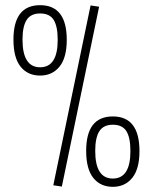

<svg xmlns="http://www.w3.org/2000/svg" viewBox="-20 -722 570 742"><path d="M135 -670Q99 -670 83 -645Q67 -620 67 -569Q67 -462 135 -462Q203 -462 203 -568Q203 -620 187.5 -645Q172 -670 135 -670ZM186 -6 330 -701 363 -696 219 -1ZM32 -569Q32 -702 135 -702Q238 -702 238 -568Q238 -499 210 -464.5Q182 -430 135 -430Q87 -430 59.5 -464.5Q32 -499 32 -569ZM313 -139Q313 -272 416 -272Q519 -272 519 -138Q519 -69 491 -34.5Q463 0 416 0Q368 0 340.5 -34.5Q313 -69 313 -139ZM348 -139Q348 -32 416 -32Q484 -32 484 -138Q484 -190 468.5 -215Q453 -240 416 -240Q380 -240 364 -215Q348 -190 348 -139Z"/></svg>

Font: TypoPRO Titillium Maps
Style: 1 wt
Weight: 100
Designer: Campivisivi
Foundry: Accademia di Belle Arti di Urbino and students of MA course of Visual design
Version: Version 001.001